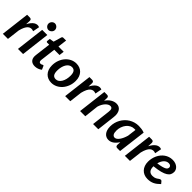

<svg xmlns="http://www.w3.org/2000/svg" viewBox="252 -1976 3219 3219"><g transform="rotate(45 1861.0 -367.0)"><path d="M182.5 -390Q202 -428 224.2 -455.2Q246.5 -482.5 270.5 -497.8Q294.5 -513 320 -515.8Q345.5 -518.5 371 -507.5L348.5 -389.5Q287.5 -415 241.8 -377Q196 -339 168.5 -227.5L141 0H20L82 -513.5H145Q164.5 -513.5 175.2 -504Q186 -494.5 186 -473.5Z M561.5 -513 500 0H378.5L440 -513ZM593 -662.5Q593 -646.5 586.2 -632.5Q579.5 -618.5 568.5 -608Q557.5 -597.5 543.5 -591.2Q529.5 -585 514.5 -585Q500 -585 486.5 -591.2Q473 -597.5 462.5 -608Q452 -618.5 445.8 -632.5Q439.5 -646.5 439.5 -662.5Q439.5 -678.5 446 -693Q452.5 -707.5 463 -718.2Q473.5 -729 487.2 -735.2Q501 -741.5 515.5 -741.5Q530.5 -741.5 544.5 -735.2Q558.5 -729 569.2 -718.5Q580 -708 586.5 -693.5Q593 -679 593 -662.5Z M662 -104.5Q662 -108 662 -112.8Q662 -117.5 662.8 -126.8Q663.5 -136 665.2 -151.2Q667 -166.5 670 -190.5L698.5 -420.5H650Q641 -420.5 635.2 -427Q629.5 -433.5 631.5 -446.5L637 -495.5L715 -509L756 -649Q759.5 -659 766.5 -664.5Q773.5 -670 784 -670H850L830 -508.5H954L943.5 -420.5H819L791.5 -197Q789 -176.5 787.5 -164.5Q786 -152.5 785.2 -145.8Q784.5 -139 784.5 -136.2Q784.5 -133.5 784.5 -132.5Q784.5 -113.5 793.8 -102.5Q803 -91.5 820 -91.5Q830.5 -91.5 838 -94.2Q845.5 -97 851 -100Q856.5 -103 861 -105.8Q865.5 -108.5 869.5 -108.5Q875 -108.5 878 -105.8Q881 -103 883.5 -97.5L910 -37.5Q882.5 -15 849.2 -3.5Q816 8 781.5 8Q727 8 695.2 -21.5Q663.5 -51 662 -104.5Z M1185 -87.5Q1216 -87.5 1241 -105.2Q1266 -123 1283.5 -152.8Q1301 -182.5 1310.5 -222Q1320 -261.5 1320 -305Q1320 -367.5 1299 -396.8Q1278 -426 1235 -426Q1204 -426 1178.8 -408.5Q1153.5 -391 1136 -361.2Q1118.5 -331.5 1109 -292Q1099.5 -252.5 1099.5 -208.5Q1099.5 -146 1120.5 -116.8Q1141.5 -87.5 1185 -87.5ZM1173.5 7.5Q1131 7.5 1095 -6.8Q1059 -21 1032.5 -48.5Q1006 -76 991 -116Q976 -156 976 -207.5Q976 -274 997.5 -331.5Q1019 -389 1055.8 -431Q1092.5 -473 1141.5 -497Q1190.5 -521 1246 -521Q1288.5 -521 1324.8 -506.8Q1361 -492.5 1387.2 -465Q1413.5 -437.5 1428.5 -397.5Q1443.5 -357.5 1443.5 -306Q1443.5 -240 1422 -182.8Q1400.5 -125.5 1363.8 -83.2Q1327 -41 1278 -16.8Q1229 7.5 1173.5 7.5Z M1660 -390Q1679.5 -428 1701.8 -455.2Q1724 -482.5 1748 -497.8Q1772 -513 1797.5 -515.8Q1823 -518.5 1848.5 -507.5L1826 -389.5Q1765 -415 1719.2 -377Q1673.5 -339 1646 -227.5L1618.5 0H1497.5L1559.5 -513.5H1622.5Q1642 -513.5 1652.8 -504Q1663.5 -494.5 1663.5 -473.5Z M2013.5 -407Q2052.5 -464.5 2100 -492.8Q2147.5 -521 2198 -521Q2230 -521 2255.5 -508Q2281 -495 2297.5 -470.2Q2314 -445.5 2320.8 -409.2Q2327.5 -373 2321.5 -326.5L2283 0H2159.5L2198 -326.5Q2204.5 -376.5 2193 -398.2Q2181.5 -420 2151 -420Q2130.5 -420 2109 -408.2Q2087.5 -396.5 2067.5 -374.8Q2047.5 -353 2030.8 -322.8Q2014 -292.5 2003.5 -255L1975 0H1851.5L1913 -513.5H1975.5Q1995 -513.5 2005.8 -504Q2016.5 -494.5 2016.5 -473.5Z M2732 -432Q2725 -432.5 2718.8 -432.8Q2712.5 -433 2706.5 -433Q2665 -433 2629.5 -414Q2594 -395 2568.2 -362.8Q2542.5 -330.5 2527.8 -287.8Q2513 -245 2513 -197.5Q2513 -143.5 2530 -118.5Q2547 -93.5 2576.5 -93.5Q2597 -93.5 2616.8 -107.8Q2636.5 -122 2654.2 -146.8Q2672 -171.5 2686.8 -205Q2701.5 -238.5 2712.5 -277ZM2698 -107Q2664 -54.5 2621.2 -23.5Q2578.5 7.5 2528 7.5Q2499 7.5 2473.8 -4Q2448.5 -15.5 2429.8 -38.2Q2411 -61 2400.2 -95.2Q2389.5 -129.5 2389.5 -175.5Q2389.5 -221.5 2401 -265Q2412.5 -308.5 2433.8 -346.8Q2455 -385 2485 -417Q2515 -449 2552.2 -472Q2589.5 -495 2632.8 -507.8Q2676 -520.5 2724 -520.5Q2758.5 -520.5 2793.2 -515.5Q2828 -510.5 2861 -497.5L2799.5 0H2734Q2710.5 0 2702.2 -11.8Q2694 -23.5 2694 -41Z M3075.5 -390Q3095 -428 3117.2 -455.2Q3139.5 -482.5 3163.5 -497.8Q3187.5 -513 3213 -515.8Q3238.5 -518.5 3264 -507.5L3241.5 -389.5Q3180.5 -415 3134.8 -377Q3089 -339 3061.5 -227.5L3034 0H2913L2975 -513.5H3038Q3057.5 -513.5 3068.2 -504Q3079 -494.5 3079 -473.5Z M3522 -434Q3497 -434 3475.5 -423.8Q3454 -413.5 3436.8 -395Q3419.5 -376.5 3406.8 -350.8Q3394 -325 3386.5 -294.5Q3448.5 -303 3486.2 -313.2Q3524 -323.5 3544.5 -335.2Q3565 -347 3571.8 -360.8Q3578.5 -374.5 3578.5 -389.5Q3578.5 -397 3575.2 -405Q3572 -413 3565.2 -419.2Q3558.5 -425.5 3547.8 -429.8Q3537 -434 3522 -434ZM3376 -209Q3376 -88 3478.5 -88Q3500.5 -88 3517.5 -92.2Q3534.5 -96.5 3547.2 -102.5Q3560 -108.5 3570.2 -116Q3580.5 -123.5 3589.2 -129.5Q3598 -135.5 3606.5 -139.8Q3615 -144 3625 -144Q3631 -144 3636.8 -141Q3642.5 -138 3647 -133L3678.5 -95Q3652 -68.5 3626.5 -49Q3601 -29.5 3574.5 -17Q3548 -4.5 3518.5 1.5Q3489 7.5 3454.5 7.5Q3409.5 7.5 3373 -7.8Q3336.5 -23 3310.5 -50.8Q3284.5 -78.5 3270.2 -117.8Q3256 -157 3256 -205.5Q3256 -246 3264.8 -285Q3273.5 -324 3290 -359Q3306.5 -394 3330.5 -423.5Q3354.5 -453 3384.8 -474.5Q3415 -496 3451.2 -508Q3487.5 -520 3529 -520Q3569 -520 3599.2 -508.5Q3629.5 -497 3649.8 -478.8Q3670 -460.5 3680 -438Q3690 -415.5 3690 -394Q3690 -359.5 3676.2 -331Q3662.5 -302.5 3627.2 -280Q3592 -257.5 3531 -241.2Q3470 -225 3376 -215.5Z"/></g></svg>

Font: Lato 2
Style: Bold Italic
Weight: 700
Italic angle: -7°
Designer: Lukasz Dziedzic with Adam Twardoch and Botio Nikoltchev
Foundry: tyPoland Lukasz Dziedzic
Version: Version 2.015; 2015-08-06; http://www.latofonts.com/